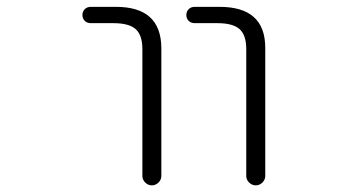

<svg xmlns="http://www.w3.org/2000/svg" viewBox="-20 -565 1040 563"><path d="M246.1 -497.1Q235.4 -497.1 228.5 -503.9Q221.7 -510.7 221.7 -521Q221.7 -531.2 228.5 -538.1Q235.4 -544.9 246.1 -544.9H320.3Q452.1 -544.9 453.1 -424.8V-48.8Q453.1 -38.1 444.8 -29.8Q436.5 -21.5 425.3 -21.5Q414.1 -21.5 405.8 -29.8Q397.5 -38.1 397.5 -48.8V-420.9Q397.5 -461.9 377.9 -479.5Q358.4 -497.1 312.5 -497.1ZM550.8 -497.1Q540 -497.1 533.2 -503.9Q526.4 -510.7 526.4 -521Q526.4 -531.2 533.2 -538.1Q540 -544.9 550.8 -544.9H624Q757.8 -544.9 757.8 -424.8V-48.8Q757.8 -38.1 749.5 -29.8Q741.2 -21.5 730 -21.5Q718.8 -21.5 710.4 -29.8Q702.1 -38.1 702.1 -48.8V-420.9Q702.1 -461.9 682.6 -479.5Q663.1 -497.1 617.2 -497.1Z"/></svg>

Font: Rounded-X Mgen+ 1mn light
Style: Regular
Weight: 200
Designer: [Source Han Sans]
Ryoko NISHIZUKA  (kana & ideographs); Paul D. Hunt (Latin, Greek & Cyrillic); Wenlong ZHANG  (bopomofo
Version: Version 1.059.20150602